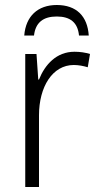

<svg xmlns="http://www.w3.org/2000/svg" viewBox="-20 -748 393 768"><path d="M207 -728C131 -728 83 -683 77 -606H116C122 -658 153 -682 207 -682C261 -682 291 -658 296 -606H335C330 -683 286 -728 207 -728ZM278 -541C206 -541 160 -490 136 -430H133L126 -532H81V0H136V-287C136 -401 190 -488 275 -488C295 -488 314 -484 331 -479L340 -532C321 -538 300 -541 278 -541Z"/></svg>

Font: Noto Sans SemiCondensed Light
Style: Regular
Weight: 300
Width: 4
Designer: Monotype Design Team
Foundry: Monotype Imaging Inc.
Version: Version 2.013